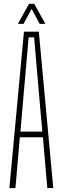

<svg xmlns="http://www.w3.org/2000/svg" viewBox="-20 -962 320 982"><path d="M28 0 102.5 -800H178.5L252.5 0H222L199.5 -260H81.5L59 0ZM84.5 -289H196.5L181 -463L154.5 -771H126.5L99.5 -462.5ZM71.5 -840 128.5 -942.5H155L212 -840H183L142 -916.5L100.5 -840Z"/></svg>

Font: Big Shoulders Display Thin ExtraLight
Style: Regular
Weight: 250
Version: Version 2.002